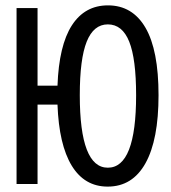

<svg xmlns="http://www.w3.org/2000/svg" viewBox="-20 -689 640 719"><path d="M573.7 -332.5Q573.7 -165.5 524.9 -77.9Q476.1 9.8 383.3 9.8Q296.4 9.8 248.5 -68.8Q200.7 -147.5 195.3 -297.4H120.6V0H42V-658.7H120.6V-368.2H195.3Q200.7 -518.6 249 -593.8Q297.4 -668.9 384.3 -668.9Q476.1 -668.9 524.9 -585Q573.7 -501 573.7 -332.5ZM489.7 -332.5Q489.7 -468.3 463.9 -533Q438 -597.7 383.8 -597.7Q330.6 -597.7 304.7 -533Q278.8 -468.3 278.8 -332.5Q278.8 -61 383.8 -61Q489.7 -61 489.7 -332.5Z"/></svg>

Font: Cousine
Style: Regular
Weight: 400
Monospace: yes
Designer: Steve Matteson
Foundry: Ascender Corporation
Version: Version 1.20